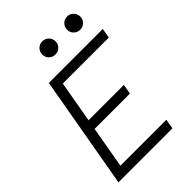

<svg xmlns="http://www.w3.org/2000/svg" viewBox="-255 -1003 1114 1114"><g transform="rotate(-45 302.5 -445.5)"><path d="M40.5 0 151.9 -633.3 162.6 -693.4H605.5L594.7 -633.3H217.3L172.4 -377.4H462.4L451.7 -316.9H161.6L116.7 -60.1H493.7L483.4 0ZM306.2 -782.7Q283.7 -782.7 267.8 -798.3Q252 -814 252 -836.4Q252 -859.4 267.8 -875.2Q283.7 -891.1 306.2 -891.1Q329.1 -891.1 345 -875.2Q360.8 -859.4 360.8 -836.4Q360.8 -814 345 -798.3Q329.1 -782.7 306.2 -782.7ZM509.8 -782.7Q487.3 -782.7 471.4 -798.3Q455.6 -814 455.6 -836.4Q455.6 -859.4 471.4 -875.2Q487.3 -891.1 509.8 -891.1Q532.2 -891.1 548.1 -875.2Q564 -859.4 564 -836.4Q564 -814 548.1 -798.3Q532.2 -782.7 509.8 -782.7Z"/></g></svg>

Font: Cascadia Mono Light
Style: Italic
Weight: 300
Italic angle: -10°
Monospace: yes
Designer: Aaron Bell
Foundry: Saja Typeworks
Version: Version 2404.023; ttfautohint (v1.8.4)